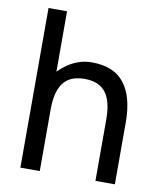

<svg xmlns="http://www.w3.org/2000/svg" viewBox="-82 -790 727 856"><g transform="rotate(10 282.0 -361.5)"><path d="M408.2 0H496.1V-279.3Q496.1 -396.5 448.5 -457Q400.9 -517.6 301.8 -517.6Q271.5 -517.6 245.1 -509Q218.8 -500.5 196 -485.4Q173.3 -470.2 152.3 -449.2V-722.7H68.4V0H156.2V-279.3Q156.2 -333 169.4 -368.4Q182.6 -403.8 210.4 -421.6Q238.3 -439.5 282.2 -439.5Q326.2 -439.5 354 -421.6Q381.8 -403.8 395 -368.4Q408.2 -333 408.2 -279.3Z"/></g></svg>

Font: Giphurs SC
Style: Regular
Weight: 400
Version: Version 0.920